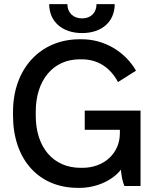

<svg xmlns="http://www.w3.org/2000/svg" viewBox="-20 -900 758 929"><path d="M218 -880C218 -796 281 -740 377 -740C474 -740 535 -796 535 -880H447C447 -839 420 -811 377 -811C334 -811 306 -839 306 -880ZM357 9H365C446 9 525 -27 565 -79C567 -51 574 -17 582 0H660V-365H390V-272H560V-255C560 -159 484 -88 379 -88H370C238 -88 153 -187 153 -340V-360C153 -512 237 -613 366 -613H375C455 -613 514 -572 551 -503L638 -558C584 -652 483 -710 376 -710H365C176 -710 43 -568 43 -359V-341C43 -130 166 9 357 9Z"/></svg>

Font: Fixel Text Medium
Style: Regular
Weight: 500
Width: 4
Designer: AlfaBravo + MacPaw
Foundry: Kyrylo Tkachov, Marchela Mozhyna, Serhii Makarenko, Maria Weinstein, Zakhar Kryvoshyya
Version: Version 1.211